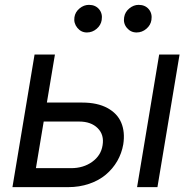

<svg xmlns="http://www.w3.org/2000/svg" viewBox="-20 -770 790 790"><path d="M172.9 -348H318.2Q380.7 -348 421.9 -325.6Q463.1 -303.3 479 -264.9Q495 -226.6 487.2 -176.1Q480.8 -139.2 462.4 -107.2Q443.9 -75.3 415.3 -51.3Q386.7 -27.3 346.8 -13.7Q306.8 0 259.9 0H31.2L122.2 -545.5H206ZM544 0 634.9 -545.5H718.8L627.8 0ZM159.8 -269.9 127.8 -78.1H272.7Q323.2 -78.1 359.4 -104.2Q395.6 -130.3 402 -171.9Q409.4 -215.2 382.1 -242.5Q354.8 -269.9 305.4 -269.9ZM541.9 -636.4Q518.1 -636.4 502.3 -655Q486.5 -673.7 490.8 -698.9Q494.3 -720.9 512.1 -735.4Q529.8 -750 550.4 -750Q577.1 -750 592.2 -732.1Q607.2 -714.1 603 -687.5Q599.8 -666.5 582.2 -651.5Q564.6 -636.4 541.9 -636.4ZM337.4 -636.4Q313.9 -636.4 298.3 -655.4Q282.7 -674.4 286.2 -698.9Q289.4 -720.5 307.2 -735.3Q324.9 -750 345.9 -750Q372.5 -750 387.6 -732.1Q402.7 -714.1 398.4 -687.5Q395.2 -666.5 377.7 -651.5Q360.1 -636.4 337.4 -636.4Z"/></svg>

Font: Karasuma Gothic
Style: Italic
Weight: 400
Italic angle: -9.39999°
Designer: Rasmus Andersson / Ryoko Nishizuka
Foundry: Genbu
Version: Version 1.00